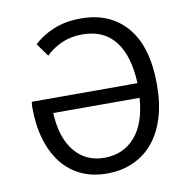

<svg xmlns="http://www.w3.org/2000/svg" viewBox="-77 -743 812 830"><g transform="rotate(-10 329.0 -328.0)"><path d="M327 12Q264 12 214 -11.5Q164 -35 129.5 -79Q95 -123 76.5 -185.5Q58 -248 58 -325Q58 -330 58.5 -336.5Q59 -343 60 -350H524Q519 -471 469 -535Q419 -599 325 -599Q275 -599 234.5 -581Q194 -563 165 -534L124 -591Q159 -625 211.5 -646.5Q264 -668 331 -668Q460 -668 533 -581.5Q606 -495 606 -330Q606 -248 586.5 -184.5Q567 -121 530.5 -77.5Q494 -34 442.5 -11Q391 12 327 12ZM327 -57Q411 -57 462.5 -115.5Q514 -174 522 -286H143Q148 -177 197.5 -117Q247 -57 327 -57Z"/></g></svg>

Font: Processing Sans Pro
Style: Regular
Weight: 400
Designer: Paul D. Hunt
Foundry: Adobe Systems Incorporated
Version: Version 2.020;PS 2.000;hotconv 1.0.86;makeotf.lib2.5.63406